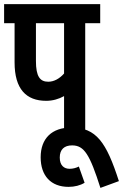

<svg xmlns="http://www.w3.org/2000/svg" viewBox="-20 -642 599 935"><path d="M395 -529H468V-622H0V-529H51V-338C51 -209 107 -151 205 -151C237 -151 267 -160 292 -174V0H395ZM292 -529V-284C270 -259 243 -244 215 -244C175 -244 155 -269 155 -345V-529Z M469 273 559 240C498 51 449 -21 327 -21C233 -21 178 32 178 124C178 214 228 268 314 268C343 268 371 261 392 248L364 169C350 176 335 180 319 180C292 180 271 164 271 125C271 86 293 66 331 66C390 66 417 110 469 273Z"/></svg>

Font: Noto Sans Devanagari ExtraCondensed SemiBold
Style: Regular
Weight: 600
Width: 2
Designer: Jelle Bosma - Monotype Design Team
Foundry: Monotype Imaging Inc.
Version: Version 2.004